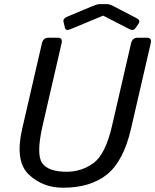

<svg xmlns="http://www.w3.org/2000/svg" viewBox="-20 -880 740 915"><path d="M282.7 -775.9Q278.8 -791.5 301.3 -800.8L422.4 -851.6Q443.4 -860.4 455.6 -860.4H489.7Q502 -860.4 519 -851.6L633.3 -792Q650.4 -782.7 640.1 -767.1L626.5 -747.1Q616.2 -731.4 597.7 -740.7L472.2 -805.2H471.2L315.4 -740.7Q293.5 -731.4 289.6 -747.1ZM85.9 -267.1 179.7 -673.3Q186 -700.2 210.4 -700.2H255.4Q279.8 -700.2 273.4 -673.3L183.1 -281.7Q151.9 -145 180.7 -103.3Q209.5 -61.5 297.9 -61.5Q369.1 -61.5 426 -103.3Q482.9 -145 514.2 -281.7L604.5 -673.3Q610.8 -700.2 635.3 -700.2H680.2Q704.6 -700.2 698.2 -673.3L604.5 -267.1Q568.8 -112.3 490.2 -48.8Q411.6 14.6 280.3 14.6Q183.1 14.6 116.7 -48.8Q50.3 -112.3 85.9 -267.1Z"/></svg>

Font: Istok
Style: Italic
Weight: 500
Italic angle: -13°
Designer: Andrey V. Panov
Foundry: Andrey V. Panov
Version: Version 1.0.3